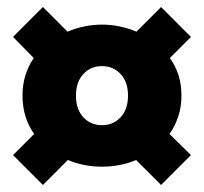

<svg xmlns="http://www.w3.org/2000/svg" viewBox="-20 -602 580 546"><path d="M102 -76 17 -161 77 -221Q44 -268 44 -330Q44 -362 52.5 -388.5Q61 -415 76 -437L17 -497L102 -582L172 -512Q220 -532 270 -532Q320 -532 368 -512L438 -582L523 -497L463 -437Q479 -415 487.5 -388.5Q496 -362 496 -330Q496 -298 487 -271Q478 -244 462 -221L523 -161L438 -76L367 -147Q344 -137 319 -132.5Q294 -128 270 -128Q218 -128 173 -147ZM270 -246Q302 -246 323 -268.5Q344 -291 344 -330Q344 -369 323 -391.5Q302 -414 270 -414Q238 -414 217 -391.5Q196 -369 196 -330Q196 -291 217 -268.5Q238 -246 270 -246Z"/></svg>

Font: TypoPRO Source Sans Pro
Style: Regular
Weight: 900
Designer: Paul D. Hunt
Foundry: Adobe Systems Incorporated
Version: Version 2.020;PS 2.000;hotconv 1.0.86;makeotf.lib2.5.63406